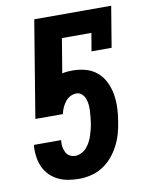

<svg xmlns="http://www.w3.org/2000/svg" viewBox="-84 -796 668 865"><g transform="rotate(-10 250.0 -363.5)"><path d="M209 8Q184 8 159.5 4Q135 0 114 -10Q93 -20 76 -36.5Q59 -53 49 -74Q39 -95 35 -119Q31 -143 32 -168L34 -178H158L157 -170Q156 -157 158.5 -144Q161 -131 167 -120Q173 -109 184.5 -103Q196 -97 209 -97Q223 -97 237 -104Q251 -111 261 -122.5Q271 -134 278 -147.5Q285 -161 289.5 -175Q294 -189 297.5 -203Q301 -217 303 -231Q305 -245 306.5 -259.5Q308 -274 308.5 -288Q309 -302 307.5 -316Q306 -330 301 -342.5Q296 -355 286 -364Q276 -373 262 -373Q247 -373 233.5 -366Q220 -359 210.5 -346.5Q201 -334 195 -320.5Q189 -307 186 -292H60L133 -735H485L454 -548H362L376 -630H241L215 -473Q227 -476 238.5 -477Q250 -478 262 -478Q293 -478 322.5 -470Q352 -462 374.5 -442.5Q397 -423 410 -396Q423 -369 428 -339.5Q433 -310 432 -278Q431 -246 425 -214Q421 -187 413.5 -160.5Q406 -134 392.5 -108Q379 -82 360 -59.5Q341 -37 316.5 -21.5Q292 -6 264 1Q236 8 209 8Z"/></g></svg>

Font: Iosevka Slab Extrabold
Style: Italic
Weight: 800
Italic angle: -9°
Monospace: yes
Designer: Belleve Invis
Foundry: Belleve Invis
Version: Version 11.1.0; ttfautohint (v1.8.3)